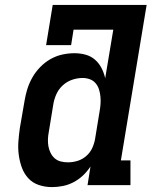

<svg xmlns="http://www.w3.org/2000/svg" viewBox="-20 -755 640 783"><path d="M192 8Q164 8 138.5 -0.5Q113 -9 95.5 -28Q78 -47 69 -72Q60 -97 56.5 -123.5Q53 -150 55 -177.5Q57 -205 61 -233L80 -343Q84 -368 91.5 -392Q99 -416 112 -439Q125 -462 144 -481.5Q163 -501 186 -514Q209 -527 234 -532.5Q259 -538 284 -538Q307 -538 329 -532Q351 -526 367.5 -511.5Q384 -497 394 -477.5Q404 -458 409 -436L442 -634H280L270 -571H168L195 -735H578L473 -101H512V0H337L349 -76Q336 -56 318.5 -39.5Q301 -23 280 -12Q259 -1 236.5 3.5Q214 8 192 8ZM257 -93Q277 -93 296.5 -99Q316 -105 332 -119Q348 -133 356.5 -152Q365 -171 368 -190L386 -300Q389 -316 390 -331.5Q391 -347 389.5 -362Q388 -377 383.5 -391Q379 -405 369.5 -416Q360 -427 346 -432Q332 -437 317 -437Q295 -437 273.5 -429.5Q252 -422 235 -406Q218 -390 209 -369Q200 -348 197 -327L179 -217Q176 -202 175.5 -187Q175 -172 177.5 -158Q180 -144 186.5 -131Q193 -118 203.5 -109Q214 -100 228 -96.5Q242 -93 257 -93Z"/></svg>

Font: Iosevka Slab Extended Oblique
Style: Bold
Weight: 700
Width: 7
Italic angle: -9°
Monospace: yes
Designer: Belleve Invis
Foundry: Belleve Invis
Version: Version 11.1.1; ttfautohint (v1.8.3)